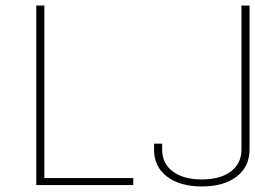

<svg xmlns="http://www.w3.org/2000/svg" viewBox="-20 -670 923 695"><path d="M710.4 4.9Q790.5 4.9 836.9 -31Q883.3 -66.9 883.3 -128.9V-649.9H854V-128.9Q854 -78.1 815.7 -49.3Q777.3 -20.5 710.4 -20.5Q644 -20.5 605.5 -49.3Q566.9 -78.1 566.9 -128.9V-149.9H537.6V-128.9Q537.6 -66.9 584.2 -31Q630.9 4.9 710.4 4.9ZM462.4 -25.4H140.6V-649.9H111.3V0H462.4Z"/></svg>

Font: Estedad VF
Style: Regular
Weight: 100
Designer: Amin Abedi
Version: Version 7.3